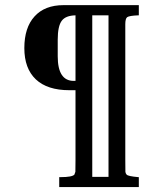

<svg xmlns="http://www.w3.org/2000/svg" viewBox="-20 -613 566 755"><path d="M275.9 64Q275.9 63 276.4 63Q276.9 55.2 276.9 16.1V-258.3H252.9Q166 -258.3 120.8 -301Q75.7 -343.8 75.7 -423.8Q75.7 -504.4 115.7 -548.3Q155.8 -592.8 230 -592.8H523.4H524.4H525.9V-591.8V-590.3V-555.2V-554.2V-552.7H524.9H523.4Q488.3 -551.3 480 -545.4Q472.7 -539.6 472.7 -517.6V16.1Q472.7 55.7 473.1 63Q474.1 69.3 478 73.7Q483.9 80.1 523.4 83.5H524.9H525.9V85V85.9V120.1V121.1V122.6H524.4H523.4H215.3H213.9H212.9V121.1V120.1V85.9V85V83.5H213.9H215.3H218.8Q263.2 83.5 272.5 73.7ZM207 -391.6Q207 -294.9 270 -294.9H276.9V-552.7Q238.3 -551.8 223.1 -531.7Q207 -510.7 207 -457ZM406.7 82.5V-552.7H342.8V82.5Z"/></svg>

Font: RIT Rachana
Style: Bold
Weight: 700
Designer: Hussain KH
Version: 1.5.2